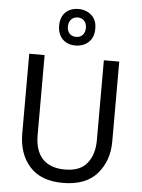

<svg xmlns="http://www.w3.org/2000/svg" viewBox="-64 -1045 817 1105"><g transform="rotate(5 344.5 -492.5)"><path d="M515.1 -713.9V-252C515.1 -197.8 502 -153.8 475.1 -119.6C448.2 -85 405.3 -67.9 346.2 -67.9C229.5 -67.9 172.9 -135.3 172.9 -251V-713.9H84V-253.9C84 -174.3 106 -110.8 149.4 -62.5C192.9 -14.2 256.8 9.8 340.8 9.8C429.7 9.8 495.6 -15.6 539.1 -65.9C582.5 -116.2 604 -178.2 604 -252V-713.9ZM344.2 -784.2C375 -784.2 400.4 -793.5 420.4 -812.5C440.4 -831.1 450.2 -857.4 450.2 -891.1C450.2 -923.8 439.9 -949.7 419.9 -967.8C399.4 -985.8 374 -995.1 344.2 -995.1C283.2 -995.1 241.2 -957 241.2 -890.1C241.2 -823.7 283.2 -784.2 344.2 -784.2ZM344.2 -834C311 -834 292 -855.5 292 -890.1C292 -924.8 314.9 -946.3 344.2 -946.3C375 -946.3 396 -924.8 396 -890.1C396 -855.5 375 -834 344.2 -834Z"/></g></svg>

Font: Avrile Sans
Style: Regular
Weight: 400
Designer: Monotype Design Team, Google (font), Stefan Peev (BGR Cyrillic), Cristiano Sobral (main changes)
Foundry: The Avrile Sans Project Authors
Version: Version 3.110